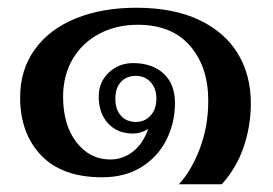

<svg xmlns="http://www.w3.org/2000/svg" viewBox="-20 -448 704 496"><path d="M518 -188Q518 -275 471 -329.5Q424 -384 336 -384Q280 -384 236 -360.5Q192 -337 167.5 -295Q143 -253 143 -198Q143 -125 177.5 -80.5Q212 -36 265 -36Q297 -36 323 -56Q349 -76 363 -115Q344 -103 324 -103Q283 -103 259 -129.5Q235 -156 235 -198Q235 -236 261 -260.5Q287 -285 324 -285Q373 -285 402.5 -258Q432 -231 432 -182Q432 -131 410 -87Q388 -43 345.5 -16.5Q303 10 244 10Q140 10 86 -47Q32 -104 32 -196Q32 -268 70 -320.5Q108 -373 176 -400.5Q244 -428 332 -428Q428 -428 494.5 -396.5Q561 -365 594.5 -309.5Q628 -254 628 -181Q628 -123 609.5 -68.5Q591 -14 553 28H442Q474 -6 496 -63.5Q518 -121 518 -188ZM384 -193Q384 -220 369 -236Q354 -252 331 -252Q307 -252 292.5 -236.5Q278 -221 278 -193Q278 -165 292.5 -149Q307 -133 331 -133Q354 -133 369 -149.5Q384 -166 384 -193Z"/></svg>

Font: Taviraj Medium
Style: Regular
Weight: 500
Designer: Katatrad Team
Foundry: CadsonDemak
Version: Version 1.030